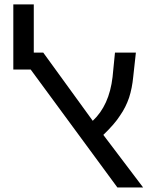

<svg xmlns="http://www.w3.org/2000/svg" viewBox="-20 -832 668 852"><path d="M116.2 -523.4Q96.7 -523.4 39.1 -523.4Q39.1 -535.2 39.1 -552.7Q39.1 -603.5 39.1 -704.1Q39.1 -731.4 39.1 -812.5Q61.5 -812.5 129.9 -812.5Q129.9 -759.8 129.9 -598.6Q140.6 -598.6 171.9 -598.6Q226.6 -523.4 391.6 -295.9Q464.8 -364.3 479.5 -490.2Q482.4 -526.4 490.2 -598.6Q513.7 -598.6 583 -598.6Q580.1 -572.3 571.3 -492.2Q566.4 -440.4 552.7 -398.4Q538.1 -355.5 512.7 -319.3Q489.3 -282.2 438.5 -233.4Q498 -155.3 615.2 0Q586.9 0 501 0Q404.3 -130.9 116.2 -523.4Z"/></svg>

Font: Noto Sans Hebrew DECATHLON 
Style: Regular
Weight: 400
Designer: Monotype Design team
Version: Version 1.03 uh